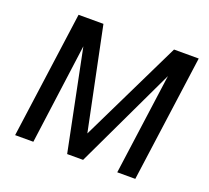

<svg xmlns="http://www.w3.org/2000/svg" viewBox="-123 -876 1120 1030"><g transform="rotate(20 437.0 -361.5)"><path d="M59 0H163L240 -573L356 0H447L721 -578L642 0H745L844 -723H703L420 -141L300 -723H158Z"/></g></svg>

Font: United Sans Medium
Style: Italic
Weight: 500
Italic angle: -8°
Designer: Pablo Impallari, Rodrigo Fuenzalida (Modified by Dan O. Williams)
Version: Version 1.000;PS 001.000;hotconv 1.0.88;makeotf.lib2.5.64775